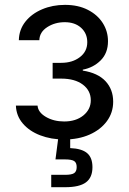

<svg xmlns="http://www.w3.org/2000/svg" viewBox="-20 -572 534 796"><path d="M246.1 6.3Q191.9 6.3 146.7 -11Q101.6 -28.3 74.5 -60.1Q47.4 -91.8 45.9 -134.3H135.7Q137.7 -106.4 170.2 -87.4Q202.6 -68.4 246.1 -68.4Q294.9 -68.4 325.7 -93.5Q356.4 -118.7 356.4 -156.2Q356.4 -196.3 323.5 -221.2Q290.5 -246.1 233.9 -246.1H198.2V-311.5H233.9Q280.3 -311.5 311 -335Q341.8 -358.4 341.8 -397Q341.8 -433.6 316.2 -456.8Q290.5 -480 248.5 -480Q207.5 -480 175.8 -459.5Q144 -439 143.1 -405.3H58.1Q59.1 -449.2 85.2 -482.2Q111.3 -515.1 154.5 -533.4Q197.8 -551.8 249.5 -551.8Q304.2 -551.8 344.2 -531.2Q384.3 -510.7 406 -476.6Q427.7 -442.4 427.7 -400.9Q427.7 -352.1 397.5 -321.8Q367.2 -291.5 323.2 -283.2V-279.3Q385.7 -269.5 417.5 -235.4Q449.2 -201.2 449.2 -150.4Q449.2 -105 423.1 -69.6Q397 -34.2 351.1 -13.9Q305.2 6.3 246.1 6.3ZM192.4 204.1V152.8H250Q276.9 152.8 287.4 145.8Q297.9 138.7 297.9 120.6Q297.9 102.5 287.4 95.7Q276.9 88.9 250 88.9H210L224.6 -23.4H271V0V42Q318.8 43.9 341.1 62.7Q363.3 81.5 363.3 121.1Q363.3 164.1 336.2 184.1Q309.1 204.1 250.5 204.1Z"/></svg>

Font: Inter Variable LoSnoCo
Style: Regular
Weight: 400
Designer: Rasmus Andersson
Foundry: rsms
Version: Version 4.000;git-a52131595; featfreeze: case,dlig,ss01,ss02